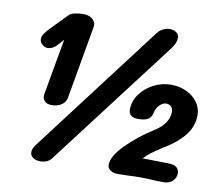

<svg xmlns="http://www.w3.org/2000/svg" viewBox="-83 -865 1105 968"><g transform="rotate(10 469.5 -381.0)"><path d="M736 -674 238 -20Q229 -8 214 -2Q199 4 182 4Q160 4 145 -6Q130 -16 130 -34Q130 -45 134.5 -54.5Q139 -64 151 -80L650 -737Q661 -751 677.5 -758.5Q694 -766 711 -766Q731 -766 744.5 -756Q758 -746 758 -728Q758 -722 757 -718Q753 -697 736 -674ZM163 -585Q153 -575 141.5 -570Q130 -565 119 -565Q103 -565 89 -579Q75 -593 79 -613Q82 -629 111 -660L196 -747Q204 -756 225.5 -760.5Q247 -765 269 -765Q299 -765 316.5 -748.5Q334 -732 330 -710L264 -334Q260 -312 239 -298.5Q218 -285 190 -285Q167 -285 155 -296Q143 -307 143 -324Q143 -331 144 -334L195 -621Q175 -597 163 -585ZM876 -57Q876 -33 858.5 -16.5Q841 0 812 0L773 -1Q739 -4 690 -4Q665 -4 625 -2L578 -1Q555 -1 540 -11.5Q525 -22 525 -38Q525 -82 584 -142Q643 -202 718 -249Q756 -272 774.5 -299.5Q793 -327 793 -355Q793 -373 783.5 -383Q774 -393 757 -393Q741 -393 724.5 -377Q708 -361 703 -336Q698 -312 681 -302Q664 -292 632 -292Q582 -292 582 -332Q582 -374 608 -410.5Q634 -447 676.5 -469Q719 -491 766 -491Q808 -491 844 -474.5Q880 -458 901.5 -428.5Q923 -399 923 -362Q923 -307 887.5 -260.5Q852 -214 777 -169Q717 -132 688 -100H707L824 -98Q851 -97 863.5 -86Q876 -75 876 -57Z"/></g></svg>

Font: Mali
Style: Bold Italic
Weight: 700
Italic angle: -10°
Version: Version 1.000; ttfautohint (v1.6)